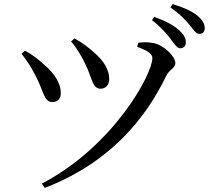

<svg xmlns="http://www.w3.org/2000/svg" viewBox="-20 -864 1040 935"><path d="M184 30 198 51C515 -71 690 -287 790 -496C806 -527 834 -532 834 -557C834 -591 773 -648 724 -655C700 -659 673 -659 654 -656L648 -636C701 -617 722 -601 722 -581C722 -503 534 -153 184 30ZM235 -367C264 -367 277 -387 276 -413C276 -454 249 -504 195 -549C173 -570 136 -600 101 -617L85 -602C110 -571 134 -534 156 -490C193 -418 194 -367 235 -367ZM469 -432C492 -432 512 -447 512 -479C512 -526 483 -569 442 -605C411 -633 382 -655 343 -677L326 -662C354 -630 378 -589 395 -553C428 -488 429 -432 469 -432ZM857 -629C874 -629 885 -640 885 -658C885 -678 876 -695 852 -717C825 -742 784 -763 731 -782L720 -766C764 -732 791 -700 811 -674C830 -649 842 -629 857 -629ZM951 -699C967 -699 977 -709 977 -727C977 -748 966 -767 940 -789C915 -809 874 -828 821 -844L810 -828C858 -794 881 -769 902 -744C923 -719 933 -699 951 -699Z"/></svg>

Font: Source Han Serif SC Medium
Style: Regular
Weight: 500
Designer: Ryoko NISHIZUKA 西塚涼子 (kana & ideographs); Frank Grießhammer (Latin, Greek & Cyrillic); Wenlong ZHANG 张文龙 (bopomofo); San
Foundry: Adobe
Version: Version 2.003;hotconv 1.1.1;makeotfexe 2.6.0